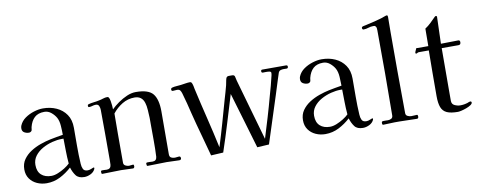

<svg xmlns="http://www.w3.org/2000/svg" viewBox="-65 -1070 3420 1376"><g transform="rotate(-10 1645.0 -382.0)"><path d="M362 -117Q358 -162 357.5 -207.5Q357 -253 356 -299H342Q311 -299 273.5 -289.5Q236 -280 202 -261Q168 -242 146.5 -213.5Q125 -185 125 -148Q125 -100 152 -75.5Q179 -51 225 -51Q247 -51 273 -61.5Q299 -72 323 -87Q347 -102 362 -117ZM537 -53Q537 -49 536 -47Q526 -25 502.5 -13.5Q479 -2 456 -2Q414 -2 395.5 -26.5Q377 -51 366 -87Q328 -52 282 -28.5Q236 -5 183 -5Q146 -5 113.5 -19.5Q81 -34 61 -62Q41 -90 41 -130Q41 -172 62.5 -202.5Q84 -233 117.5 -254.5Q151 -276 189.5 -289.5Q228 -303 262 -310Q285 -315 309 -319Q333 -323 356 -327Q356 -355 353.5 -392Q351 -429 338 -453Q325 -476 303 -494Q281 -512 254 -512Q208 -512 182 -488Q156 -464 145 -420Q144 -415 143.5 -409.5Q143 -404 142 -399Q141 -393 134.5 -388.5Q128 -384 121 -384Q102 -384 86.5 -393Q71 -402 71 -423Q71 -435 75 -444Q88 -475 117 -495.5Q146 -516 181.5 -527Q217 -538 248 -538Q302 -538 346 -518Q390 -498 416.5 -459.5Q443 -421 443 -363Q443 -298 442.5 -232Q442 -166 446 -100Q447 -78 455 -61.5Q463 -45 488 -45Q501 -45 515.5 -51.5Q530 -58 534 -58Q537 -58 537 -53Z M1161 -15Q1161 -2 1146 -2Q1124 -2 1101 -3.5Q1078 -5 1055 -5Q1021 -5 985.5 -3.5Q950 -2 915 -2Q911 -2 910 -8.5Q909 -15 909 -19Q909 -27 919 -27Q929 -27 935 -27Q940 -27 945.5 -26.5Q951 -26 956 -26Q985 -26 988 -55Q991 -114 990.5 -174Q990 -234 990 -293Q990 -304 990 -315.5Q990 -327 990 -338Q989 -361 987 -394.5Q985 -428 978 -449Q962 -501 908 -501Q859 -501 818 -476Q777 -451 747 -413Q746 -340 746 -268Q746 -196 746 -124V-55Q746 -40 759 -33Q772 -26 785 -26Q793 -26 800.5 -27.5Q808 -29 815 -29Q819 -29 820 -24Q821 -19 821 -16Q821 -12 818.5 -7Q816 -2 810 -2Q788 -2 766.5 -3.5Q745 -5 723 -5Q689 -5 655 -3.5Q621 -2 586 -2Q581 -2 580.5 -8.5Q580 -15 580 -19Q580 -27 589 -27Q598 -27 603 -27Q608 -27 613 -26.5Q618 -26 623 -26Q652 -26 655 -55Q656 -69 656 -83Q656 -97 656 -111Q656 -197 656 -283.5Q656 -370 655 -456Q655 -470 649 -484Q643 -498 626 -498Q613 -498 601 -494Q589 -490 576 -490Q569 -490 569 -500Q569 -502 569.5 -504.5Q570 -507 571 -508Q572 -509 574 -509.5Q576 -510 577 -511Q595 -516 614.5 -518Q634 -520 652 -524Q669 -527 685 -532.5Q701 -538 717 -538Q724 -538 728 -531Q733 -522 736 -505.5Q739 -489 740.5 -472Q742 -455 742 -444Q764 -466 794.5 -487.5Q825 -509 858.5 -523.5Q892 -538 924 -538Q1016 -538 1048.5 -497.5Q1081 -457 1081 -370Q1081 -292 1080.5 -214Q1080 -136 1080 -58Q1080 -39 1091.5 -32.5Q1103 -26 1119 -26Q1127 -26 1135 -27.5Q1143 -29 1150 -29Q1156 -29 1158.5 -24.5Q1161 -20 1161 -15Z M2029 -528Q2029 -515 2016.5 -515.5Q2004 -516 1996 -516Q1984 -516 1973.5 -512.5Q1963 -509 1958 -497Q1954 -486 1950.5 -474Q1947 -462 1943 -451L1908 -340L1799 -2L1713 3Q1683 -100 1652.5 -202Q1622 -304 1592 -406Q1561 -305 1530.5 -204Q1500 -103 1466 -2L1377 3Q1356 -77 1333.5 -157Q1311 -237 1291 -317Q1282 -355 1272 -394Q1262 -433 1251 -470Q1247 -484 1240.5 -493Q1234 -502 1217 -502Q1210 -502 1202.5 -501Q1195 -500 1187 -500Q1177 -500 1177 -512Q1177 -521 1187 -524Q1201 -528 1219 -529Q1237 -530 1252 -532Q1269 -534 1286 -537Q1303 -540 1319 -540Q1328 -540 1332.5 -529.5Q1337 -519 1339.5 -506.5Q1342 -494 1343 -488Q1368 -376 1395 -266Q1422 -156 1446 -44Q1472 -127 1495.5 -209.5Q1519 -292 1542 -374Q1549 -399 1556.5 -423.5Q1564 -448 1570 -473Q1573 -485 1575 -498Q1577 -511 1581 -523Q1586 -536 1600.5 -536Q1615 -536 1625 -536Q1642 -536 1644.5 -521.5Q1647 -507 1651 -493Q1683 -381 1714.5 -269.5Q1746 -158 1778 -47Q1801 -121 1823 -194.5Q1845 -268 1865 -343Q1875 -378 1885 -414.5Q1895 -451 1903 -487Q1904 -492 1904.5 -496.5Q1905 -501 1905 -505Q1905 -514 1892 -516Q1879 -518 1865 -517.5Q1851 -517 1846 -517Q1835 -517 1835 -528Q1835 -539 1845 -539H2018Q2029 -539 2029 -528Z M2390 -117Q2386 -162 2385.5 -207.5Q2385 -253 2384 -299H2370Q2339 -299 2301.5 -289.5Q2264 -280 2230 -261Q2196 -242 2174.5 -213.5Q2153 -185 2153 -148Q2153 -100 2180 -75.5Q2207 -51 2253 -51Q2275 -51 2301 -61.5Q2327 -72 2351 -87Q2375 -102 2390 -117ZM2565 -53Q2565 -49 2564 -47Q2554 -25 2530.5 -13.5Q2507 -2 2484 -2Q2442 -2 2423.5 -26.5Q2405 -51 2394 -87Q2356 -52 2310 -28.5Q2264 -5 2211 -5Q2174 -5 2141.5 -19.5Q2109 -34 2089 -62Q2069 -90 2069 -130Q2069 -172 2090.5 -202.5Q2112 -233 2145.5 -254.5Q2179 -276 2217.5 -289.5Q2256 -303 2290 -310Q2313 -315 2337 -319Q2361 -323 2384 -327Q2384 -355 2381.5 -392Q2379 -429 2366 -453Q2353 -476 2331 -494Q2309 -512 2282 -512Q2236 -512 2210 -488Q2184 -464 2173 -420Q2172 -415 2171.5 -409.5Q2171 -404 2170 -399Q2169 -393 2162.5 -388.5Q2156 -384 2149 -384Q2130 -384 2114.5 -393Q2099 -402 2099 -423Q2099 -435 2103 -444Q2116 -475 2145 -495.5Q2174 -516 2209.5 -527Q2245 -538 2276 -538Q2330 -538 2374 -518Q2418 -498 2444.5 -459.5Q2471 -421 2471 -363Q2471 -298 2470.5 -232Q2470 -166 2474 -100Q2475 -78 2483 -61.5Q2491 -45 2516 -45Q2529 -45 2543.5 -51.5Q2558 -58 2562 -58Q2565 -58 2565 -53Z M2887 -13Q2887 -8 2884.5 -3.5Q2882 1 2876 1Q2845 1 2813 -0.5Q2781 -2 2749 -2H2714Q2693 -2 2672 -0.5Q2651 1 2630 1Q2626 1 2624.5 -2.5Q2623 -6 2623 -9Q2623 -12 2623 -15Q2623 -18 2624 -21Q2626 -25 2635.5 -25.5Q2645 -26 2655.5 -25.5Q2666 -25 2669 -25Q2683 -25 2694 -31.5Q2705 -38 2705 -54Q2705 -131 2706 -207.5Q2707 -284 2707 -360Q2707 -438 2706.5 -516.5Q2706 -595 2706 -673Q2706 -680 2705 -688.5Q2704 -697 2699 -702Q2695 -707 2691 -707.5Q2687 -708 2681 -708Q2663 -708 2645.5 -702Q2628 -696 2611 -696Q2600 -696 2600 -709Q2600 -717 2612.5 -720Q2625 -723 2632 -724Q2667 -732 2708 -742Q2749 -752 2782 -765Q2784 -765 2786 -766Q2788 -767 2789 -767Q2795 -767 2796.5 -763Q2798 -759 2798 -754Q2798 -726 2797.5 -698.5Q2797 -671 2797 -643V-363Q2797 -286 2798 -208.5Q2799 -131 2799 -54Q2799 -38 2812.5 -31.5Q2826 -25 2839 -25Q2850 -25 2860 -26Q2870 -27 2880 -27Q2885 -27 2886 -21.5Q2887 -16 2887 -13Z M3282 -46Q3282 -37 3268.5 -28Q3255 -19 3236 -12Q3217 -5 3199.5 -1Q3182 3 3174 3Q3122 3 3093.5 -10Q3065 -23 3053.5 -53Q3042 -83 3042 -134Q3042 -217 3042.5 -300.5Q3043 -384 3044 -467H2972Q2965 -467 2960.5 -463.5Q2956 -460 2951 -460Q2946 -460 2946 -467Q2946 -471 2951.5 -483Q2957 -495 2959 -499Q2962 -498 2968 -498H3046L3047 -625Q3070 -640 3089 -658.5Q3108 -677 3127 -696Q3129 -698 3131 -699.5Q3133 -701 3135 -701Q3144 -701 3144 -694L3138 -499Q3170 -499 3201.5 -500Q3233 -501 3264 -501Q3277 -501 3277 -486Q3277 -467 3260 -467H3138Q3138 -391 3137.5 -314.5Q3137 -238 3137 -161V-84Q3137 -59 3158 -49.5Q3179 -40 3199 -40Q3227 -40 3254 -49Q3257 -51 3263 -53Q3269 -55 3272 -55Q3282 -55 3282 -46Z"/></g></svg>

Font: Kaisei HarunoUmi
Style: Regular
Weight: 400
Designer: Font-Kai, 金井和夫
Foundry: KAZUO KANAI
Version: Version 5.003